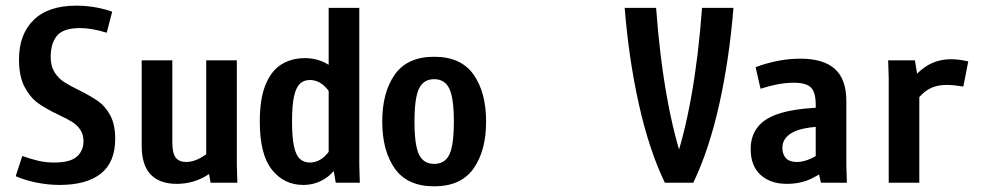

<svg xmlns="http://www.w3.org/2000/svg" viewBox="-20 -653 3540 686"><path d="M36.1 -23.4 59.6 -95.7Q89.8 -85 116.7 -78.6Q143.6 -72.3 173.8 -72.3Q230.5 -72.3 254.4 -93.3Q278.3 -114.3 278.3 -148.4Q278.3 -172.9 266.6 -189.9Q254.9 -207 237.3 -217.8Q219.7 -228.5 188.5 -243.2Q143.6 -264.6 115.7 -284.7Q87.9 -304.7 67.9 -342.3Q47.9 -379.9 47.9 -440.4Q47.9 -530.3 100.1 -581.5Q152.3 -632.8 252.9 -632.8Q287.1 -632.8 320.3 -627Q353.5 -621.1 380.9 -611.3L361.3 -536.1Q307.6 -552.7 266.6 -552.7Q206.1 -552.7 183.6 -525.4Q161.1 -498 161.1 -449.2Q161.1 -417 174.8 -395Q188.5 -373 209 -359.9Q229.5 -346.7 263.7 -330.1Q304.7 -309.6 330.6 -291.5Q356.4 -273.4 374 -240.7Q391.6 -208 391.6 -157.2Q391.6 -73.2 340.3 -32.7Q289.1 7.8 192.4 7.8Q153.3 7.8 111.3 -0.5Q69.3 -8.8 36.1 -23.4Z M486.3 -131.8V-437.5H595.7V-143.6Q595.7 -105.5 607.9 -89.8Q620.1 -74.2 645.5 -74.2Q670.9 -74.2 699.2 -90.3Q727.5 -106.4 752.9 -137.7L795.9 -100.6Q762.7 -51.8 715.3 -23.9Q668 3.9 611.3 3.9Q550.8 3.9 518.6 -29.3Q486.3 -62.5 486.3 -131.8ZM716.8 -89.8V-437.5H826.2V-63.5L828.1 0H732.4Z M1164.1 -89.8H1154.3V-625H1263.7V-63.5L1265.6 0H1179.7ZM1235.4 -309.6 1178.7 -285.2Q1162.1 -324.2 1138.7 -345.7Q1115.2 -367.2 1086.9 -367.2Q1065.4 -367.2 1051.3 -353.5Q1037.1 -339.8 1030.3 -307.6Q1023.4 -275.4 1023.4 -218.8Q1023.4 -163.1 1030.3 -130.9Q1037.1 -98.6 1051.3 -85.4Q1065.4 -72.3 1086.9 -72.3Q1115.2 -72.3 1138.7 -93.3Q1162.1 -114.3 1178.7 -152.3L1224.6 -133.8Q1193.4 -55.7 1153.8 -23.9Q1114.3 7.8 1063.5 7.8Q995.1 7.8 951.7 -46.4Q908.2 -100.6 908.2 -218.8Q908.2 -299.8 928.7 -350.1Q949.2 -400.4 985.4 -422.9Q1021.5 -445.3 1070.3 -445.3Q1121.1 -445.3 1162.6 -416Q1204.1 -386.7 1235.4 -309.6Z M1345.7 -218.8Q1345.7 -323.2 1390.6 -386.7Q1435.5 -450.2 1531.2 -450.2Q1627 -450.2 1671.9 -386.7Q1716.8 -323.2 1716.8 -218.8Q1716.8 -114.3 1671.9 -50.8Q1627 12.7 1531.2 12.7Q1435.5 12.7 1390.6 -50.8Q1345.7 -114.3 1345.7 -218.8ZM1601.6 -218.7Q1601.6 -302.7 1585.3 -336.4Q1569.1 -370.1 1531.1 -370.1Q1493.2 -370.1 1477.1 -336.4Q1460.9 -302.7 1460.9 -218.7Q1460.9 -133.8 1477.2 -100.6Q1493.4 -67.4 1531.4 -67.4Q1569.3 -67.4 1585.4 -100.6Q1601.6 -133.8 1601.6 -218.7Z M2211.9 -625H2324.2Q2336.9 -451.2 2362.8 -307.1Q2388.7 -163.1 2424.8 -61.5H2387.7Q2423.8 -163.1 2449.7 -307.1Q2475.6 -451.2 2488.3 -625H2600.6Q2585.9 -442.4 2549.8 -280.3Q2513.7 -118.2 2457 0H2355.5Q2298.8 -118.2 2262.7 -280.3Q2226.6 -442.4 2211.9 -625Z M2816.4 -357.4Q2787.1 -357.4 2757.3 -351.6Q2727.5 -345.7 2697.3 -335.9L2679.7 -413.1Q2761.7 -443.4 2839.8 -443.4Q2921.9 -443.4 2962.9 -406.7Q3003.9 -370.1 3003.9 -292V-62.5L3005.9 0H2913.1L2894.5 -83V-278.3Q2894.5 -323.2 2877.4 -340.3Q2860.4 -357.4 2816.4 -357.4ZM2775.4 -125Q2775.4 -101.6 2788.1 -87.9Q2800.8 -74.2 2827.1 -74.2Q2849.6 -74.2 2875 -85.4Q2900.4 -96.7 2939.5 -124L2943.4 -127L2969.7 -73.2Q2968.8 -72.3 2966.8 -71.3Q2918.9 -34.2 2879.9 -15.1Q2840.8 3.9 2791 3.9Q2732.4 3.9 2697.3 -28.3Q2662.1 -60.5 2662.1 -120.1Q2662.1 -198.2 2731 -233.9Q2799.8 -269.5 2956.1 -269.5V-202.1Q2857.4 -202.1 2816.4 -182.1Q2775.4 -162.1 2775.4 -125Z M3155.3 -374 3153.3 -437.5H3249L3264.6 -340.8V0H3155.3ZM3377.9 -441.4Q3406.2 -441.4 3439.5 -433.6L3421.9 -343.8Q3386.7 -349.6 3363.3 -349.6Q3320.3 -349.6 3291.5 -330.1Q3262.7 -310.5 3240.2 -270.5L3196.3 -303.7Q3228.5 -368.2 3273.4 -404.8Q3318.4 -441.4 3377.9 -441.4Z"/></svg>

Font: Sudo Var
Style: Regular
Weight: 400
Monospace: yes
Designer: Jens Kutilek
Foundry: Jens Kutilek
Version: Version 0.065;FEAKit 1.0